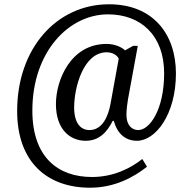

<svg xmlns="http://www.w3.org/2000/svg" viewBox="-20 -734 890 896"><path d="M400 142C515 142 604 93 666 44L644 8C591 50 511 92 409 92C253 92 131 2 131 -218C131 -491 300 -667 484 -667C637 -667 746 -569 746 -392C746 -223 679 -127 625 -127C597 -127 570 -148 570 -198C570 -222 575 -258 577 -269L623 -520H601L564 -499C546 -515 515 -529 477 -529C311 -529 241 -362 241 -248C241 -132 305 -77 380 -77C443 -77 480 -118 506 -170H511C527 -111 565 -77 619 -77C706 -77 801 -200 801 -391C801 -575 694 -714 489 -714C243 -714 60 -507 60 -216C60 25 203 142 400 142ZM398 -127C355 -127 326 -161 326 -233C326 -325 369 -490 478 -490C503 -490 526 -478 534 -460L496 -251C486 -193 458 -127 398 -127Z"/></svg>

Font: Noto Serif Armenian SemiCondensed
Style: Regular
Weight: 400
Width: 4
Designer: Monotype Design Team
Foundry: Monotype Imaging Inc.
Version: Version 2.008